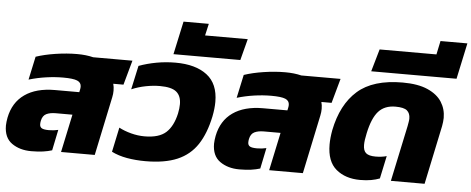

<svg xmlns="http://www.w3.org/2000/svg" viewBox="-54 -928 2619 1067"><g transform="rotate(5 1255.5 -394.0)"><path d="M150 10Q86 10 42 -21Q-2 -52 -2 -120Q-2 -130 -0.5 -141Q1 -152 3 -164Q20 -250 84 -295Q148 -340 252 -340H388L391 -354Q392 -359 392.5 -363Q393 -367 393 -371Q393 -394 370.5 -403.5Q348 -413 292 -413Q246 -413 197 -406Q148 -399 101 -385L129 -515Q176 -531 238.5 -540.5Q301 -550 358 -550Q383 -550 405.5 -547.5Q428 -545 448 -540H667L629 -403H572Q577 -386 577 -365Q577 -356 576 -346.5Q575 -337 573 -328L504 0H316L361 -212H268Q236 -212 215.5 -202Q195 -192 189 -163Q188 -158 187.5 -153.5Q187 -149 187 -144Q187 -128 198.5 -121.5Q210 -115 238 -115Q266 -115 290 -121L266 -5Q244 2 216 6Q188 10 150 10Z M787 10Q732 10 684 1.5Q636 -7 598 -26L627 -163Q657 -147 695 -137Q733 -127 770 -127Q851 -127 890 -162.5Q929 -198 945 -270Q951 -299 951 -322Q951 -368 924 -390.5Q897 -413 832 -413Q794 -413 753 -405Q712 -397 674 -381L703 -514Q749 -531 801 -540.5Q853 -550 907 -550Q1019 -550 1082.5 -501.5Q1146 -453 1146 -352Q1146 -315 1137 -270Q1117 -174 1076 -112Q1035 -50 965 -20Q895 10 787 10Z M891 -596 931 -781H1072L1057 -715H1295L1264 -596Z M1311 10Q1247 10 1203 -21Q1159 -52 1159 -120Q1159 -130 1160.5 -141Q1162 -152 1164 -164Q1181 -250 1245 -295Q1309 -340 1413 -340H1549L1552 -354Q1553 -359 1553.5 -363Q1554 -367 1554 -371Q1554 -394 1531.5 -403.5Q1509 -413 1453 -413Q1407 -413 1358 -406Q1309 -399 1262 -385L1290 -515Q1337 -531 1399.5 -540.5Q1462 -550 1519 -550Q1544 -550 1566.5 -547.5Q1589 -545 1609 -540H1828L1790 -403H1733Q1738 -386 1738 -365Q1738 -356 1737 -346.5Q1736 -337 1734 -328L1665 0H1477L1522 -212H1429Q1397 -212 1376.5 -202Q1356 -192 1350 -163Q1349 -158 1348.5 -153.5Q1348 -149 1348 -144Q1348 -128 1359.5 -121.5Q1371 -115 1399 -115Q1427 -115 1451 -121L1427 -5Q1405 2 1377 6Q1349 10 1311 10Z M1985 10Q1903 10 1851 -33.5Q1799 -77 1799 -172Q1799 -190 1801 -210Q1803 -230 1807 -252Q1836 -397 1922.5 -473.5Q2009 -550 2174 -550Q2260 -550 2314 -526Q2368 -502 2393 -462.5Q2418 -423 2418 -374Q2418 -363 2416.5 -351.5Q2415 -340 2413 -328L2344 0H2156L2222 -311Q2224 -323 2226 -334Q2228 -345 2228 -354Q2228 -383 2210.5 -398Q2193 -413 2146 -413Q2085 -413 2051 -375Q2017 -337 1999 -252Q1990 -212 1990 -186Q1990 -154 2006 -140.5Q2022 -127 2059 -127Q2075 -127 2091.5 -129Q2108 -131 2121 -135L2094 -8Q2074 0 2047 5Q2020 10 1985 10Z M1994 -597 2030 -722H2347L2363 -798H2513L2470 -597Z"/></g></svg>

Font: Kanit
Style: Bold Italic
Weight: 700
Italic angle: -12°
Designer: Katatrad Team
Foundry: CadsonDemak
Version: Version 2.000; ttfautohint (v1.8.3)